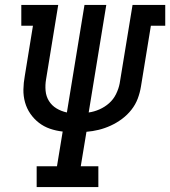

<svg xmlns="http://www.w3.org/2000/svg" viewBox="-20 -755 687 775"><path d="M377 0H128V-84H210L233 -224Q206 -227 181.5 -235.5Q157 -244 137 -259.5Q117 -275 102.5 -296Q88 -317 81 -342Q74 -367 74.5 -394Q75 -421 80 -448L113 -651H66V-735H215L166 -435Q162 -412 164 -389Q166 -366 177.5 -347.5Q189 -329 208 -317.5Q227 -306 250 -301L321 -735H409L338 -301Q360 -304 381.5 -313.5Q403 -323 420.5 -338.5Q438 -354 448.5 -375.5Q459 -397 463 -418L515 -735H647V-651H589L549 -406Q545 -381 536 -357Q527 -333 510.5 -312Q494 -291 472.5 -275Q451 -259 427 -248Q403 -237 378.5 -231Q354 -225 329 -223L306 -84H377Z"/></svg>

Font: Iosevka HT Medium Extended
Style: Italic
Weight: 500
Width: 7
Italic angle: -9°
Monospace: yes
Designer: Belleve Invis
Foundry: Belleve Invis
Version: Version 32.3.0; ttfautohint (v1.8.4)